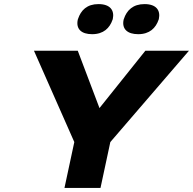

<svg xmlns="http://www.w3.org/2000/svg" viewBox="-20 -918 943 938"><path d="M146 -670 343 -224 295 0H471L519 -224L903 -670H690L466 -390L360 -670ZM360 -822C350 -776 378 -751 430 -751C486 -751 516 -781 530 -822L531 -825C540 -867 519 -898 461 -898C405 -898 375 -868 361 -825ZM584 -822C574 -776 603 -751 655 -751C711 -751 741 -781 755 -822L756 -825C765 -867 744 -898 686 -898C630 -898 599 -868 585 -825Z"/></svg>

Font: LT Wave Black
Style: Italic
Weight: 900
Designer: Daniel Lyons
Version: Version 2.5 (Glyphs App)